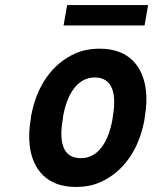

<svg xmlns="http://www.w3.org/2000/svg" viewBox="-20 -731 612 761"><path d="M103 -269 102 -259C95 -220 94 -185 98 -152C110 -58 167 10 280 10C316 10 350 4 380 -10C466 -49 531 -134 553 -259L554 -269C561 -308 562 -343 558 -376C546 -470 489 -538 376 -538C340 -538 306 -532 276 -518C190 -479 125 -394 103 -269ZM427 -269 426 -259C411 -176 374 -104 300 -104C225 -104 214 -175 229 -259L230 -269C244 -351 283 -424 356 -424C430 -424 442 -352 427 -269ZM553 -630 567 -711H246L232 -630Z"/></svg>

Font: Asimov
Style: NarIt
Weight: 500
Designer: Google
Version: Version 2.000980; 2014